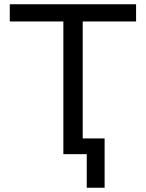

<svg xmlns="http://www.w3.org/2000/svg" viewBox="-20 -725 686 903"><path d="M388 158V0H278V-624H26V-705H620V-624H369V-74H472V158Z"/></svg>

Font: Nunito Sans 7pt
Style: Regular
Weight: 400
Designer: Vernon Adams
Foundry: Vernon Adams
Version: Version 3.101;gftools[0.9.27]